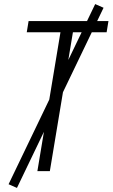

<svg xmlns="http://www.w3.org/2000/svg" viewBox="-20 -838 551 940"><path d="M163 0 276 -680H111L120 -735H511L502 -680H337L224 0ZM63 82 22 64 446 -818 487 -800Z"/></svg>

Font: Iosevka SS04 Light
Style: Italic
Weight: 300
Italic angle: -9°
Monospace: yes
Designer: Belleve Invis
Foundry: Belleve Invis
Version: Version 19.0.0; ttfautohint (v1.8.4)